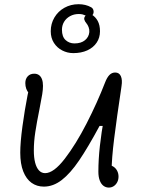

<svg xmlns="http://www.w3.org/2000/svg" viewBox="-20 -854 660 891"><path d="M436.5 -57.5Q436.5 -113.5 443.5 -176.5Q450.5 -239.5 463 -308L471.5 -269.5H442Q388 -169.5 347.2 -109.5Q306.5 -49.5 266.8 -18.8Q227 12 183.5 12Q151 12 126.5 -5.5Q102 -23 88 -58.2Q74 -93.5 74 -145.5Q74 -192.5 84.2 -268Q94.5 -343.5 108 -412.5Q113 -434.5 117.5 -456.5L131 -416Q121.5 -416 113.8 -423Q106 -430 101.8 -442.2Q97.5 -454.5 97.5 -468.5Q97.5 -488 108.8 -500Q120 -512 139 -512Q152 -512 161 -505.5Q170 -499 174.8 -486.2Q179.5 -473.5 179.5 -455.5Q179.5 -438.5 176 -416.8Q172.5 -395 163 -346.5Q150.5 -285 143.8 -240.8Q137 -196.5 137 -155.5Q137 -123 143 -99.5Q149 -76 160.8 -63.2Q172.5 -50.5 189.5 -50.5Q229 -50.5 280.5 -117.2Q332 -184 381.8 -281Q431.5 -378 467.5 -471Q476.5 -494.5 487.8 -506Q499 -517.5 514.5 -517.5Q533.5 -517.5 541 -500.2Q548.5 -483 544 -455Q543.5 -449.5 542.5 -444Q522 -308 510 -212.5Q498 -117 498 -59L480.5 -88Q494.5 -88 505.8 -81Q517 -74 523.5 -61.8Q530 -49.5 530 -34.5Q530 -20 524 -8.5Q518 3 507.8 9.8Q497.5 16.5 485 16.5Q471.5 16.5 460.5 8.5Q449.5 0.5 443 -16.2Q436.5 -33 436.5 -57.5ZM215.5 -709Q215.5 -744 232.5 -772.8Q249.5 -801.5 279 -818Q308.5 -834.5 345 -834.5Q361 -834.5 375.5 -831Q390 -827.5 402.5 -820.5Q411 -816 413.5 -806.5Q416 -797 412 -788.5Q407.5 -779.5 399.5 -777.8Q391.5 -776 382.5 -780L378.5 -781.5Q371 -785 363.5 -787Q356 -789 346 -789Q323 -789 305 -779Q287 -769 277.2 -752.5Q267.5 -736 267.5 -716Q267.5 -683.5 284.5 -668Q301.5 -652.5 325.5 -652.5Q356.5 -652.5 374.5 -667.5Q392.5 -682.5 394.5 -705Q395.5 -717 391.2 -728Q387 -739 381 -746Q374 -754 371.5 -762.5Q369 -771 375 -779Q380 -786 389 -788.5Q398 -791 405.5 -786.5Q423 -776 433.5 -756.8Q444 -737.5 444 -709Q444 -679 428.5 -656Q413 -633 385 -620.2Q357 -607.5 320 -607.5Q293 -607.5 269 -619.8Q245 -632 230.2 -655Q215.5 -678 215.5 -709Z"/></svg>

Font: Monaspace Radon Var
Style: Regular
Weight: 400
Designer: Riley Cran and the Lettermatic Team
Version: Version 1.000 (Monaspace Radon Var)